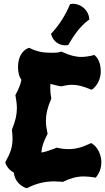

<svg xmlns="http://www.w3.org/2000/svg" viewBox="-20 -966 555 1012"><path d="M250 -450C247 -467 245 -482 245 -496C245 -505 245 -514 246 -524C262 -520 277 -515 296 -512L303 -511C324 -516 342 -519 360 -519C390 -519 419 -511 457 -495L463 -493L469 -497C470 -498 508 -525 511 -584V-592C511 -646 484 -671 482 -672L478 -676L472 -675C449 -669 429 -666 409 -666C376 -666 346 -675 308 -692L304 -694L300 -693C283 -687 260 -688 244 -688C206 -688 172 -695 138 -712L134 -714L129 -712C127 -712 75 -695 75 -611C75 -580 83 -558 93 -545C88 -520 78 -497 63 -468L61 -465L62 -460C66 -437 69 -416 69 -396C69 -361 61 -327 44 -286L43 -280C45 -263 46 -248 46 -235C46 -190 35 -160 10 -115L8 -111L9 -106C9 -105 18 -75 53 -56C60 10 121 26 117 25L121 26L126 24C170 1 217 -10 265 -10C279 -10 293 -8 308 -8L311 -7L315 -9C353 -27 384 -36 422 -36C439 -36 457 -34 477 -31L483 -29L488 -34C489 -36 514 -63 514 -109C514 -115 514 -122 513 -129C504 -187 467 -208 465 -209L460 -212L454 -209C412 -189 379 -180 342 -180C324 -180 304 -182 282 -187L278 -188L274 -186C271 -184 268 -183 265 -182C238 -173 224 -166 198 -162C200 -193 210 -220 229 -257L231 -261L230 -265C225 -288 222 -308 222 -329C222 -364 230 -399 249 -443L250 -446ZM450 -869C447 -911 408 -946 365 -946C362 -946 359 -946 356 -945H350L347 -939C324 -884 292 -835 253 -792L249 -788L251 -782C259 -750 290 -727 324 -727C327 -727 331 -728 334 -728L340 -729L342 -733C369 -778 397 -822 446 -860L451 -863Z"/></svg>

Font: Hanalei Fill
Style: Regular
Weight: 400
Designer: Astigmatic (AOETI)
Foundry: Astigmatic (AOETI)
Version: Version 1.000